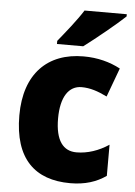

<svg xmlns="http://www.w3.org/2000/svg" viewBox="-55 -808 604 860"><g transform="rotate(5 247.5 -378.0)"><path d="M480 -756V-766H290C262 -721 214 -662 180 -620V-606H298C349 -644 441 -719 480 -756ZM293 10C360 10 411 -7 454 -37V-177C409 -147 359 -130 309 -130C250 -130 214 -174 214 -274C214 -372 250 -423 307 -423C346 -423 381 -411 422 -391L470 -521C423 -546 368 -561 304 -561C143 -561 40 -461 40 -273C40 -77 135 10 293 10Z"/></g></svg>

Font: Noto Sans Bengali SemiCondensed ExtraBold
Style: Regular
Weight: 800
Width: 4
Designer: Joana Ranito - Universal Thirst; Jelle Bosma - Monotype Design Team
Foundry: Universal Thirst ehf.
Version: Version 3.000